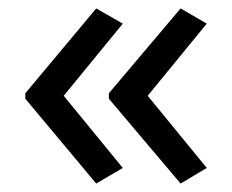

<svg xmlns="http://www.w3.org/2000/svg" viewBox="-20 -491 549 455"><path d="M40 -270 208 -471 271 -435 131 -264 271 -93 208 -56 40 -257ZM238 -270 408 -471 470 -435 330 -264 470 -93 408 -56 238 -257Z"/></svg>

Font: Noto Sans New Tai Lue
Style: Regular
Weight: 400
Designer: Monotype Design Team
Foundry: Monotype Imaging Inc.
Version: Version 2.003